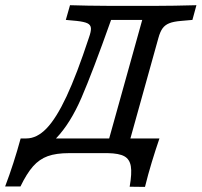

<svg xmlns="http://www.w3.org/2000/svg" viewBox="-81 -591 775 738"><path d="M260.7 -446Q269.5 -470.5 268.5 -483Q267.4 -495.5 255.2 -501.4Q243.1 -507.4 213.8 -510.6L172 -514.5L188.1 -571Q217.9 -570.1 257.4 -569.3Q296.9 -568.5 336.9 -568.5H339.5H520.7H520.3Q581.4 -568.5 674 -571L658.6 -514.5L614.8 -510.6Q585.3 -508.2 569.1 -501.4Q552.8 -494.7 543.6 -481.7Q534.4 -468.8 527.9 -445.2L404.5 -2.4H322.9L465.7 -514.5H346Q274.7 -313.6 232.1 -215.2Q189.5 -116.8 134.9 -59.6Q80.3 -2.4 4.3 -2.4L20.4 -58.9Q60.7 -58.9 97.8 -97.3Q135 -135.7 174.6 -220.1Q214.1 -304.4 260.7 -446ZM-1.6 -58.9H478.9L462.8 -2.4H184.7Q134.7 -2.4 102.4 9.3Q70.2 21 46 48.4Q21.8 75.8 -2.4 125.8H-61.3Q-28.2 38.7 -1.6 -58.9ZM375.2 -58.9H405.3H531.9Q516.7 -14.6 502.4 32.4Q488.1 79.4 476.3 127.4L417.4 126.7Q426.4 75.1 421.9 48.1Q417.4 21 397 9.7Q376.7 -1.6 333.2 -2.4H274.4Z"/></svg>

Font: Playfair Micro SmCond SmLight
Style: Italic
Weight: 360
Width: 4
Italic angle: -15.6°
Designer: Claus Eggers Sørensen
Foundry: Claus Eggers Sørensen
Version: Version 2.203;Glyphs 3.3 (3326)